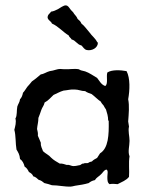

<svg xmlns="http://www.w3.org/2000/svg" viewBox="-20 -684 539 710"><path d="M457 -30C459 -52 455 -83 459 -106C452 -123 459 -144 459 -163C459 -181 453 -199 457 -216L454 -235C456 -262 459 -293 454 -317C460 -350 462 -395 448 -421C426 -425 394 -427 377 -416C372 -402 381 -373 369 -366C354 -371 348 -385 339 -396C325 -404 310 -415 295 -420L279 -424L271 -428C254 -431 236 -427 218 -428C212 -428 207 -429 202 -429C193 -429 181 -424 175 -423L164 -421C152 -418 142 -410 131 -409C120 -400 110 -391 98 -383C93 -376 87 -370 81 -363C75 -355 71 -347 65 -341C63 -331 60 -323 54 -317C53 -306 47 -300 44 -290C41 -276 44 -256 37 -246C41 -232 36 -216 33 -204C39 -183 37 -153 41 -131C47 -121 53 -112 54 -96C63 -90 68 -80 71 -68C79 -63 83 -56 87 -48C94 -44 100 -40 103 -32C112 -30 117 -24 123 -19C132 -17 138 -12 144 -7C154 -5 163 -2 172 1C196 1 219 7 242 6C246 6 252 4 257 3C277 0 291 -2 308 -7C314 -12 321 -16 331 -18C336 -27 345 -31 352 -38C360 -44 363 -55 374 -57C381 -52 377 -41 377 -30C377 -18 377 -9 385 -3C397 -5 402 -4 415 -3C430 -11 447 -17 457 -30ZM372 -279C376 -266 380 -254 380 -238C382 -239 382 -238 382 -237C383 -185 381 -136 350 -117C346 -112 343 -105 339 -100C332 -96 325 -93 320 -87C314 -86 309 -84 305 -81C299 -80 292 -82 289 -79C281 -80 280 -73 273 -73C266 -72 262 -70 254 -70C242 -69 239 -76 227 -74C219 -76 212 -80 201 -79C189 -86 178 -92 169 -101C161 -111 148 -116 139 -125C136 -135 130 -142 131 -156C127 -165 124 -174 120 -182C121 -192 119 -199 117 -207C118 -221 122 -232 122 -248C126 -257 129 -267 133 -278C136 -287 143 -294 145 -305C159 -312 167 -323 178 -333C190 -338 201 -345 215 -349C229 -350 240 -354 256 -353C271 -353 280 -347 295 -347C301 -342 311 -339 319 -336C331 -327 341 -316 353 -308C355 -302 360 -298 363 -294C366 -289 368 -284 372 -279ZM240 -650C234 -658 231 -664 223 -664C216 -665 201 -654 194 -650C186 -646 178 -642 169 -641C165 -634 156 -631 156 -619C158 -608 169 -606 172 -597C197 -586 212 -566 234 -553C236 -546 242 -544 245 -538C260 -535 265 -519 281 -516C287 -511 291 -501 301 -499C320 -495 342 -507 342 -526C340 -526 341 -529 339 -529C332 -543 320 -551 311 -564C301 -575 293 -588 281 -597C278 -605 273 -609 267 -614C264 -622 259 -627 254 -633C251 -640 244 -644 240 -650Z"/></svg>

Font: FuturaRener
Style: Regular
Weight: 400
Designer: BSozoo
Foundry: BSozoo
Version: Version 1.0